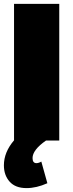

<svg xmlns="http://www.w3.org/2000/svg" viewBox="-22 -721 374 985"><path d="M145 90Q145 116 165 116Q176 116 190 108L221 219Q165 244 114 244Q57 244 27.5 211Q-2 178 -2 127Q-2 60 50 -1V-701H282V0H214Q145 48 145 90Z"/></svg>

Font: Gontserrat Black
Style: Regular
Weight: 900
Designer: Julieta Ulanovsky
Foundry: Julieta Ulanovsky
Version: Version 6.001